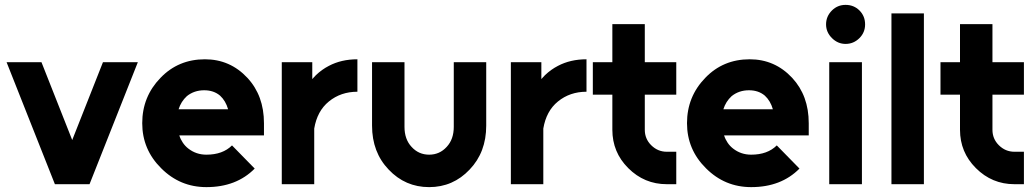

<svg xmlns="http://www.w3.org/2000/svg" viewBox="-20 -755 4243 787"><path d="M7 -500 205 0H347L545 -500H402L276 -181L150 -500Z M1062 -200V-250Q1062 -363 994 -436Q923 -512 820 -512Q711 -512 638 -436Q563 -359 563 -250Q563 -142 641 -65Q718 12 826 12Q949 12 1024 -64L931 -159Q893 -121 826 -121Q784 -121 752 -146Q739 -156 729.5 -170Q720 -184 715 -200ZM817 -385Q856 -385 882 -363Q905 -342 915 -307H712Q722 -339 746 -361Q776 -385 817 -385Z M1135 -500V0H1268V-228Q1280 -300 1328 -339Q1377 -379 1445 -379V-512Q1379 -512 1328 -485Q1299 -470 1275 -447Q1271 -443 1267.5 -439Q1264 -435 1260 -431V-500Z M1505 -500V-240Q1505 -131 1573 -60Q1641 12 1739 12Q1837 12 1905 -60Q1973 -131 1973 -240V-500H1840V-235Q1840 -184 1811 -153Q1782 -121 1739 -121Q1696 -121 1667 -153Q1638 -184 1638 -235V-500Z M2074 -500V0H2207V-228Q2219 -300 2267 -339Q2316 -379 2384 -379V-512Q2318 -512 2267 -485Q2238 -470 2214 -447Q2210 -443 2206.5 -439Q2203 -435 2199 -431V-500Z M2490 -656V-500H2410V-367H2490V-223Q2490 -131 2555 -66Q2621 0 2713 0H2752V-133H2713Q2676 -133 2649 -160Q2623 -186 2623 -223V-367H2752V-500H2623V-656Z M3295 -200V-250Q3295 -363 3227 -436Q3156 -512 3053 -512Q2944 -512 2871 -436Q2796 -359 2796 -250Q2796 -142 2874 -65Q2951 12 3059 12Q3182 12 3257 -64L3164 -159Q3126 -121 3059 -121Q3017 -121 2985 -146Q2972 -156 2962.5 -170Q2953 -184 2948 -200ZM3050 -385Q3089 -385 3115 -363Q3138 -342 3148 -307H2945Q2955 -339 2979 -361Q3009 -385 3050 -385Z M3379 0H3513V-500H3379ZM3526 -655Q3526 -689 3503 -712Q3480 -735 3446 -735Q3413 -735 3390 -712Q3366 -688 3366 -655Q3366 -623 3390 -599Q3414 -575 3446 -575Q3479 -575 3503 -599Q3526 -622 3526 -655Z M3634 -700V0H3767V-700Z M3915 -656V-500H3835V-367H3915V-223Q3915 -131 3980 -66Q4046 0 4138 0H4177V-133H4138Q4101 -133 4074 -160Q4048 -186 4048 -223V-367H4177V-500H4048V-656Z"/></svg>

Font: Unageo
Style: Bold
Weight: 700
Designer: Richard Sepsi
Foundry: Richard Sepsi
Version: Version 2.000